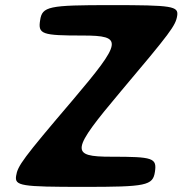

<svg xmlns="http://www.w3.org/2000/svg" viewBox="-20 -731 714 751"><path d="M452 -373C647 -604 667 -631 673 -669C679 -707 655 -711 413 -711C170 -711 145 -706 137 -652C128 -597 144 -592 304 -592C463 -592 459 -569 264 -339C68 -109 49 -82 43 -43C37 -4 61 0 307 0C552 0 578 -5 586 -59C594 -113 579 -118 416 -118C253 -118 257 -141 452 -373Z"/></svg>

Font: Asimov Print
Style: AIt
Weight: 500
Designer: Google
Version: Version 2.000980: 2014